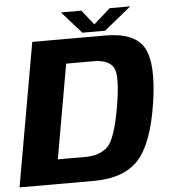

<svg xmlns="http://www.w3.org/2000/svg" viewBox="-67 -851 799 901"><g transform="rotate(-5 332.0 -400.5)"><path d="M-11.5 0H339Q479.5 0 548.8 -74.8Q618 -149.5 647 -338Q675.5 -522.5 633.2 -598.8Q591 -675 450.5 -675H107.5ZM179 -115.5 257 -559.5H387.5Q453.5 -559.5 478 -523.5Q502.5 -487.5 477 -338Q451 -186 413.2 -150.8Q375.5 -115.5 309.5 -115.5ZM345.5 -697.5H452.5L580 -801H483L405 -731.5L349.5 -801H253.5Z"/></g></svg>

Font: Anybody UltraCondensed Thin
Style: Bold Italic
Weight: 700
Italic angle: -10°
Version: Version 1.111